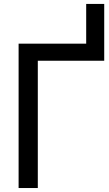

<svg xmlns="http://www.w3.org/2000/svg" viewBox="-20 -947 548 967"><path d="M504.9 -641.1H170.4V0H73.7V-727.1H414.1V-927.2H504.9Z"/></svg>

Font: IranNastaliq
Style: Regular
Weight: 400
Designer: Hossein Zahedi
Version: Version 1.5